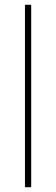

<svg xmlns="http://www.w3.org/2000/svg" viewBox="-20 -846 232 800"><path d="M110 -66H84V-826H110Z"/></svg>

Font: Noto Sans Malayalam UI SemiCondensed Thin
Style: Regular
Weight: 100
Width: 4
Designer: Jelle Bosma - Monotype Design Team
Foundry: Monotype Imaging Inc.
Version: Version 2.104; ttfautohint (v1.8.4.7-5d5b)